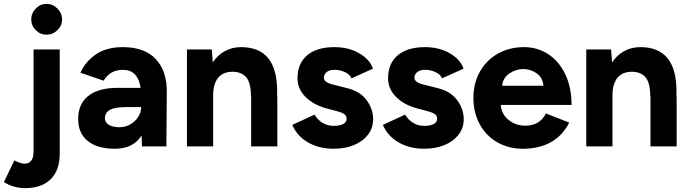

<svg xmlns="http://www.w3.org/2000/svg" viewBox="-82 -755 3556 990"><path d="M79 -655Q79 -687 102.5 -711Q126 -735 158 -735Q190 -735 214 -711Q238 -687 238 -655Q238 -623 214 -599.5Q190 -576 158 -576Q126 -576 102.5 -599.5Q79 -623 79 -655ZM-8 72Q24 89 44 89Q67 89 79 73.5Q91 58 91 28V-500H226V37Q226 123 179.5 169Q133 215 47 215Q-11 215 -62 184Z M648 -57Q606 12 510 12Q420 12 370.5 -28Q321 -68 321 -141Q321 -220 374 -261Q427 -302 524 -302H643Q629 -395 552 -395Q486 -395 452 -339L333 -380Q357 -436 411.5 -474Q466 -512 552 -512Q664 -512 722 -449.5Q780 -387 778 -277L776 0H650ZM534 -99Q565 -99 590.5 -114Q616 -129 631 -153Q646 -177 646 -203H572Q511 -203 485 -188.5Q459 -174 459 -145Q459 -124 479 -111.5Q499 -99 534 -99Z M882 -500H1010L1015 -433Q1040 -471 1077.5 -491.5Q1115 -512 1161 -512Q1348 -512 1347 -283V-256H1348V0H1213V-256H1212Q1212 -328 1187.5 -356.5Q1163 -385 1117 -385Q1068 -385 1042.5 -353.5Q1017 -322 1017 -263V0H882Z M1425 -111 1540 -164Q1555 -138 1580.5 -122Q1606 -106 1638 -106Q1670 -106 1687.5 -115.5Q1705 -125 1705 -142Q1705 -159 1692 -167.5Q1679 -176 1651 -183L1605 -195Q1534 -214 1493 -255.5Q1452 -297 1452 -351Q1452 -428 1502 -470Q1552 -512 1643 -512Q1714 -512 1769 -481Q1824 -450 1841 -401L1730 -351Q1724 -370 1698 -382.5Q1672 -395 1643 -395Q1617 -395 1602.5 -383.5Q1588 -372 1588 -353Q1588 -329 1643 -317L1706 -301Q1774 -285 1808 -239Q1842 -193 1842 -140Q1842 -95 1815.5 -60.5Q1789 -26 1743 -7Q1697 12 1638 12Q1564 12 1507.5 -20Q1451 -52 1425 -111Z M1892 -111 2007 -164Q2022 -138 2047.5 -122Q2073 -106 2105 -106Q2137 -106 2154.5 -115.5Q2172 -125 2172 -142Q2172 -159 2159 -167.5Q2146 -176 2118 -183L2072 -195Q2001 -214 1960 -255.5Q1919 -297 1919 -351Q1919 -428 1969 -470Q2019 -512 2110 -512Q2181 -512 2236 -481Q2291 -450 2308 -401L2197 -351Q2191 -370 2165 -382.5Q2139 -395 2110 -395Q2084 -395 2069.5 -383.5Q2055 -372 2055 -353Q2055 -329 2110 -317L2173 -301Q2241 -285 2275 -239Q2309 -193 2309 -140Q2309 -95 2282.5 -60.5Q2256 -26 2210 -7Q2164 12 2105 12Q2031 12 1974.5 -20Q1918 -52 1892 -111Z M2359 -250Q2359 -326 2392.5 -385.5Q2426 -445 2485.5 -478.5Q2545 -512 2620 -512Q2688 -512 2743.5 -476.5Q2799 -441 2832 -373.5Q2865 -306 2865 -214H2500Q2504 -166 2540.5 -136.5Q2577 -107 2627 -107Q2701 -107 2733 -170L2853 -123Q2821 -58 2760.5 -23Q2700 12 2614 12Q2540 12 2482 -21.5Q2424 -55 2391.5 -114.5Q2359 -174 2359 -250ZM2720 -313Q2716 -356 2684.5 -377.5Q2653 -399 2616 -399Q2579 -399 2545.5 -377Q2512 -355 2507 -313Z M2941 -500H3069L3074 -433Q3099 -471 3136.5 -491.5Q3174 -512 3220 -512Q3407 -512 3406 -283V-256H3407V0H3272V-256H3271Q3271 -328 3246.5 -356.5Q3222 -385 3176 -385Q3127 -385 3101.5 -353.5Q3076 -322 3076 -263V0H2941Z"/></svg>

Font: Oak Sans
Style: Bold
Weight: 700
Designer: Erik Kennedy, Walven
Foundry: Erik Kennedy, Walven
Version: Version 1.000